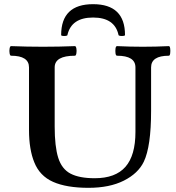

<svg xmlns="http://www.w3.org/2000/svg" viewBox="-20 -887 842 920"><path d="M404 13Q299 13 234.5 -15.5Q170 -44 144 -110Q132 -139 125.5 -178Q119 -217 119 -263V-564Q119 -620 33 -620Q28 -620 26 -631.5Q24 -643 26 -654.5Q28 -666 33 -666Q110 -663 186 -663Q263 -663 339 -666Q344 -666 346 -654.5Q348 -643 346 -631.5Q344 -620 339 -620Q242 -620 242 -564V-281Q242 -185 259 -131Q276 -77 318 -55Q360 -33 434 -33Q533 -33 581 -87.5Q629 -142 629 -255V-564Q629 -620 541 -620Q535 -620 533.5 -631.5Q532 -643 533.5 -654.5Q535 -666 541 -666Q603 -663 664 -663Q727 -663 789 -666Q794 -666 795.5 -654.5Q797 -643 795.5 -631.5Q794 -620 789 -620Q704 -620 704 -564V-356Q704 -185 669 -112Q642 -56 573.5 -21.5Q505 13 404 13ZM273 -719Q273 -867 426 -867Q579 -867 579 -719Q579 -716 571.5 -715Q564 -714 556.5 -715Q549 -716 548 -719Q530 -803 426 -803Q322 -803 303 -719Q303 -716 295 -715Q287 -714 280 -715Q273 -716 273 -719Z"/></svg>

Font: Junicode SmExp
Style: Bold
Weight: 700
Width: 6
Designer: Peter S. Baker
Version: Version 2.205; ttfautohint (v1.8.4)